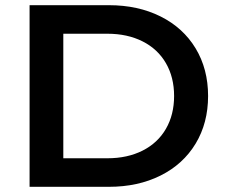

<svg xmlns="http://www.w3.org/2000/svg" viewBox="-20 -720 866 740"><path d="M94 -700H400Q512 -700 599 -656.5Q686 -613 734 -533.5Q782 -454 782 -350Q782 -246 734 -166.5Q686 -87 599 -43.5Q512 0 400 0H94ZM394 -110Q471 -110 529.5 -139.5Q588 -169 619.5 -223.5Q651 -278 651 -350Q651 -422 619.5 -476.5Q588 -531 529.5 -560.5Q471 -590 394 -590H224V-110Z"/></svg>

Font: APTA Sans SemiBold
Style: Bold
Weight: 600
Version: Version 7.200